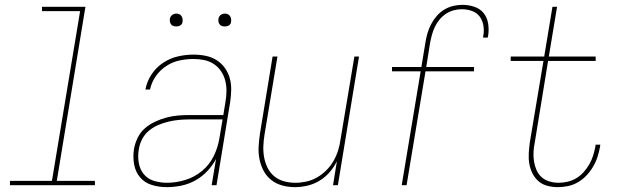

<svg xmlns="http://www.w3.org/2000/svg" viewBox="-20 -763 2540 791"><path d="M21 0V-18H194L310 -717H153V-735H332L214 -18H371V0Z M667 8Q635 8 605.5 -1Q576 -10 557 -32.5Q538 -55 532.5 -86Q527 -117 532 -149Q536 -172 547 -195Q558 -218 577 -234.5Q596 -251 618.5 -261.5Q641 -272 665 -278.5Q689 -285 712.5 -287Q736 -289 759 -289H900L909 -344Q913 -367 913 -389.5Q913 -412 907.5 -432.5Q902 -453 890 -470.5Q878 -488 860.5 -499.5Q843 -511 821.5 -515.5Q800 -520 777 -520Q749 -520 720 -514Q691 -508 665 -491Q639 -474 621.5 -448.5Q604 -423 598 -394H579Q585 -427 604 -456Q623 -485 651.5 -504Q680 -523 712.5 -530.5Q745 -538 777 -538Q803 -538 827.5 -533Q852 -528 872 -515.5Q892 -503 906 -483.5Q920 -464 926.5 -441Q933 -418 932.5 -392.5Q932 -367 928 -341L872 0H852L870 -108Q855 -80 833 -57Q811 -34 783.5 -19Q756 -4 726 2Q696 8 667 8ZM668 -10Q705 -10 743 -21.5Q781 -33 812 -58.5Q843 -84 860.5 -120Q878 -156 884 -194L897 -271H759Q738 -271 717 -269Q696 -267 674.5 -262Q653 -257 632 -248Q611 -239 593.5 -224.5Q576 -210 565.5 -189.5Q555 -169 552 -148Q547 -120 551.5 -93Q556 -66 572 -46Q588 -26 614 -18Q640 -10 668 -10ZM906 -654Q900 -654 894 -656Q888 -658 884.5 -663Q881 -668 880 -674Q879 -680 880 -686Q881 -691 883.5 -695Q886 -699 889.5 -701.5Q893 -704 897.5 -705.5Q902 -707 906 -707Q913 -707 918.5 -704.5Q924 -702 927.5 -697Q931 -692 932 -686Q933 -680 932 -674Q932 -669 929.5 -665Q927 -661 923 -658.5Q919 -656 915 -655Q911 -654 906 -654ZM706 -654Q700 -654 694 -656Q688 -658 684.5 -663Q681 -668 680 -674Q679 -680 680 -686Q681 -691 683.5 -695Q686 -699 689.5 -701.5Q693 -704 697.5 -705.5Q702 -707 706 -707Q713 -707 718.5 -704.5Q724 -702 727.5 -697Q731 -692 732 -686Q733 -680 732 -674Q732 -669 729.5 -665Q727 -661 723 -658.5Q719 -656 715 -655Q711 -654 706 -654Z M1194 8Q1168 8 1142.5 1Q1117 -6 1097.5 -21.5Q1078 -37 1066 -59.5Q1054 -82 1049 -107.5Q1044 -133 1045.5 -159.5Q1047 -186 1051 -213L1103 -530H1123L1070 -210Q1066 -186 1065 -162Q1064 -138 1068 -115.5Q1072 -93 1082 -72.5Q1092 -52 1109 -37.5Q1126 -23 1149 -16.5Q1172 -10 1196 -10Q1219 -10 1242 -15Q1265 -20 1286 -32Q1307 -44 1324.5 -61.5Q1342 -79 1354 -100Q1366 -121 1373 -143.5Q1380 -166 1383 -189L1440 -530H1459L1372 0H1352L1368 -99Q1356 -74 1337.5 -53Q1319 -32 1295.5 -18Q1272 -4 1246 2Q1220 8 1194 8Z M1635 0 1713 -469H1595V-487H1716L1733 -590Q1736 -609 1741.5 -627.5Q1747 -646 1756.5 -664Q1766 -682 1779.5 -697.5Q1793 -713 1810.5 -723.5Q1828 -734 1847 -738.5Q1866 -743 1885 -743Q1911 -743 1934.5 -735Q1958 -727 1972.5 -709Q1987 -691 1991 -666Q1995 -641 1991 -616Q1991 -614 1990.5 -612Q1990 -610 1989 -608H1970Q1970 -610 1970.5 -611.5Q1971 -613 1971 -615Q1975 -636 1971.5 -657.5Q1968 -679 1956 -695Q1944 -711 1924 -718Q1904 -725 1882 -725Q1866 -725 1849 -720.5Q1832 -716 1817 -706Q1802 -696 1790.5 -682Q1779 -668 1771.5 -652Q1764 -636 1759.5 -619.5Q1755 -603 1752 -587L1736 -487H1933V-469H1733L1655 0Z M2278 8Q2256 8 2235 2.5Q2214 -3 2198.5 -16.5Q2183 -30 2173.5 -49Q2164 -68 2160.5 -89.5Q2157 -111 2158.5 -133.5Q2160 -156 2163 -178L2219 -512H2084V-530H2222L2256 -735H2275L2241 -530H2434V-512H2238L2183 -175Q2179 -156 2178 -136.5Q2177 -117 2180 -98Q2183 -79 2190.5 -62Q2198 -45 2211.5 -33Q2225 -21 2243.5 -15.5Q2262 -10 2281 -10Q2300 -10 2319 -14.5Q2338 -19 2354.5 -29Q2371 -39 2384.5 -54Q2398 -69 2408 -86.5Q2418 -104 2423.5 -122Q2429 -140 2433 -159Q2433 -161 2433 -163Q2433 -165 2434 -167H2453Q2453 -164 2452.5 -162Q2452 -160 2452 -158Q2448 -137 2441.5 -116.5Q2435 -96 2423.5 -76.5Q2412 -57 2396.5 -40.5Q2381 -24 2361.5 -12.5Q2342 -1 2320.5 3.5Q2299 8 2278 8Z"/></svg>

Font: Iosevka Curly Thin Oblique
Style: Regular
Weight: 100
Italic angle: -9°
Monospace: yes
Designer: Belleve Invis
Foundry: Belleve Invis
Version: Version 11.1.0; ttfautohint (v1.8.3)